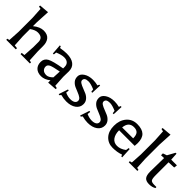

<svg xmlns="http://www.w3.org/2000/svg" viewBox="140 -1498 2402 2402"><g transform="rotate(45 1341.0 -296.5)"><path d="M50 0 49 -19 79 -26 88 -180V-426L79 -577L45 -584L46 -603L175 -614L165 -426V-357Q235 -414 300.5 -414Q366 -414 398.5 -376Q431 -338 431 -270V-178L439 -26L469 -19L468 0H303L302 -21L345 -26L354 -178V-266Q354 -304 332.5 -324.5Q311 -345 265 -345Q219 -345 165 -305V-180L174 -26L219 -21L218 0Z M589 -425 598 -403Q662 -414 707 -414Q792 -414 837.5 -378.5Q883 -343 883 -276L881 -177L890 -27L924 -20L923 -1L799 8V-33Q740 15 679 15Q618 15 583.5 -18Q549 -51 549 -109Q549 -167 599 -195.5Q649 -224 806 -250V-276Q806 -315 783.5 -336.5Q761 -358 717 -358Q673 -358 604 -329L600 -292L583 -291L573 -425ZM799 -85 804 -193Q701 -174 667.5 -158.5Q634 -143 634 -112Q634 -81 655 -61Q676 -41 715.5 -41Q755 -41 799 -85Z M1025 1 1009 21 994 16 1035 -107 1051 -104 1047 -63Q1098 -41 1140 -41Q1182 -41 1204 -56Q1226 -71 1226 -96Q1226 -121 1203 -137.5Q1180 -154 1147 -166.5Q1114 -179 1081.5 -194Q1049 -209 1026 -236Q1003 -263 1003 -306.5Q1003 -350 1051 -382Q1099 -414 1173 -414Q1216 -414 1260 -403L1269 -426H1285L1279 -292L1262 -293L1257 -330Q1188 -360 1146 -360Q1077 -360 1077 -314Q1077 -294 1100.5 -279Q1124 -264 1157 -252Q1190 -240 1223 -225Q1256 -210 1279.5 -182Q1303 -154 1303 -115Q1303 -56 1254 -20.5Q1205 15 1124 15Q1079 15 1025 1Z M1404 1 1388 21 1373 16 1414 -107 1430 -104 1426 -63Q1477 -41 1519 -41Q1561 -41 1583 -56Q1605 -71 1605 -96Q1605 -121 1582 -137.5Q1559 -154 1526 -166.5Q1493 -179 1460.5 -194Q1428 -209 1405 -236Q1382 -263 1382 -306.5Q1382 -350 1430 -382Q1478 -414 1552 -414Q1595 -414 1639 -403L1648 -426H1664L1658 -292L1641 -293L1636 -330Q1567 -360 1525 -360Q1456 -360 1456 -314Q1456 -294 1479.5 -279Q1503 -264 1536 -252Q1569 -240 1602 -225Q1635 -210 1658.5 -182Q1682 -154 1682 -115Q1682 -56 1633 -20.5Q1584 15 1503 15Q1458 15 1404 1Z M2127 -249Q2127 -225 2124 -198H1848Q1848 -127 1879 -84Q1910 -41 1968 -41Q2026 -41 2084 -85L2091 -126L2108 -125L2115 14H2099L2090 -9Q2025 15 1945 15Q1865 15 1813.5 -40Q1762 -95 1762 -192.5Q1762 -290 1815 -352Q1868 -414 1955.5 -414Q2043 -414 2085 -374Q2127 -334 2127 -249ZM1850 -250 2044 -251Q2044 -308 2022 -333Q2000 -358 1953 -358Q1860 -358 1850 -250Z M2213 -603 2342 -614 2332 -426V-177L2340 -26L2370 -19L2369 0H2217L2216 -19L2246 -26L2255 -177V-426L2246 -577L2212 -584Z M2488 -108 2492 -350 2440 -348V-381L2492 -399L2547 -499H2563L2569 -399H2670L2665 -356L2569 -352V-127Q2569 -63 2582 -44.5Q2595 -26 2641 -26H2680L2682 -9Q2645 15 2590 15Q2535 15 2511.5 -13Q2488 -41 2488 -108Z"/></g></svg>

Font: Balthazar
Style: Regular
Weight: 400
Designer: Dario Manuel Muhafara
Foundry: Dario Manuel Muhafara
Version: Version 1.000